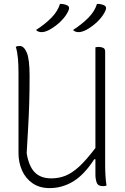

<svg xmlns="http://www.w3.org/2000/svg" viewBox="-20 -946 640 986"><path d="M288 -926Q308 -926 322 -920Q332 -916 334 -909Q336 -902 333 -895Q322 -867 294.5 -839Q267 -811 232 -792Q210 -781 194 -781Q187 -781 179.5 -783Q172 -785 165 -792Q213 -823 245 -856Q277 -889 288 -926ZM478 -926Q498 -926 512 -920Q522 -916 524 -909Q526 -902 523 -895Q512 -867 484.5 -839Q457 -811 422 -792Q400 -781 384 -781Q377 -781 369.5 -783Q362 -785 355 -792Q403 -823 435 -856Q467 -889 478 -926ZM235 20Q183 20 147 -5Q111 -30 93 -71Q75 -112 75 -160V-570Q75 -614 72 -647Q69 -680 61 -706Q70 -710 81 -710Q103 -710 117.5 -676Q132 -642 132 -556Q132 -477 130 -413.5Q128 -350 124.5 -290Q121 -230 117 -159Q128 -92 158.5 -61Q189 -30 243 -30Q282 -30 316 -43.5Q350 -57 386.5 -90.5Q423 -124 470 -186V-703Q474 -704 478.5 -704.5Q483 -705 488 -705Q499 -705 509.5 -700.5Q520 -696 520 -682V-100Q520 -72 521.5 -45.5Q523 -19 527 7Q518 10 510 10Q483 10 476.5 -8.5Q470 -27 470 -50V-128H464Q412 -48 355.5 -14Q299 20 235 20Z"/></svg>

Font: Recursive Mn Csl St Lt
Style: Regular
Weight: 300
Monospace: yes
Version: Version 1.079;hotconv 1.0.112;makeotfexe 2.5.65598; ttfautoh